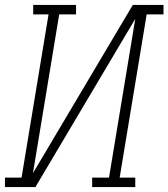

<svg xmlns="http://www.w3.org/2000/svg" viewBox="-35 -755 680 775"><path d="M-15 0V-38H52L161 -697H99V-735H272V-697H204L98 -56L501 -735H625V-697H557L448 -38H511V0H337V-38H405L511 -679L108 0Z"/></svg>

Font: Iosevka Slab XLtEx
Style: Italic
Weight: 200
Width: 7
Italic angle: -9°
Monospace: yes
Designer: Belleve Invis
Foundry: Belleve Invis
Version: Version 11.1.0; ttfautohint (v1.8.3)